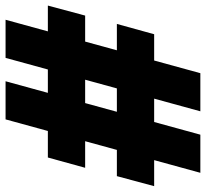

<svg xmlns="http://www.w3.org/2000/svg" viewBox="-45 -695 740 690"><g transform="rotate(90 325.0 -350.0)"><path d="M272 0 464 -700H601L409 0ZM0 -152 36 -286H583L546 -152ZM51 0 243 -700H380L188 0ZM66 -400 103 -534H649L613 -400Z"/></g></svg>

Font: Azeret Mono
Style: Bold
Weight: 700
Designer: Martin Vácha
Foundry: Displaay
Version: Version 1.002